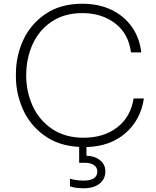

<svg xmlns="http://www.w3.org/2000/svg" viewBox="-20 -769 833 1026"><path d="M354 227V186Q387 196 427 196Q500 196 500 147Q500 126 482.5 113.5Q465 101 434 101H403V16Q291 10 214.5 -46.5Q138 -103 101.5 -187Q65 -271 65 -359V-374Q65 -470 104.5 -555.5Q144 -641 224 -695Q304 -749 420 -749Q508 -749 575.5 -716.5Q643 -684 684.5 -625.5Q726 -567 735 -489H680Q667 -589 595.5 -644Q524 -699 420 -699Q325 -699 257 -654Q189 -609 154.5 -533Q120 -457 120 -366Q120 -279 154.5 -203Q189 -127 258.5 -80Q328 -33 427 -33Q534 -33 606 -88Q678 -143 694 -243H749Q732 -129 651 -58Q570 13 442 17V63Q488 65 515.5 88Q543 111 543 146Q543 188 512 212.5Q481 237 427 237Q384 237 354 227Z"/></svg>

Font: Sora-SIA ExtraLight
Style: Regular
Weight: 200
Designer: Jonathan Barnbrook, Julián Moncada
Foundry: Barnbrook Fonts
Version: Version 2.000